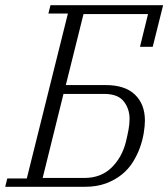

<svg xmlns="http://www.w3.org/2000/svg" viewBox="-35 -718 647 738"><path d="M-7 -32H68L226 -666H151L159 -698H592L552 -538H503L534 -664H286L218 -391H371Q446 -391 484 -354Q522 -317 522 -255Q522 -234 517.5 -206.5Q513 -179 503 -151Q493 -123 476 -95.5Q459 -68 433 -47Q407 -26 372 -13Q337 0 291 0H-15ZM289 -34Q353 -34 393.5 -73.5Q434 -113 449 -173Q455 -198 459 -219.5Q463 -241 463 -261Q463 -300 440.5 -328.5Q418 -357 365 -357H209L129 -34Z"/></svg>

Font: IBM Plex Serif Light
Style: Italic
Weight: 300
Italic angle: -14°
Designer: Mike Abbink, Paul van der Laan, Pieter van Rosmalen
Foundry: Bold Monday
Version: Version 3.001